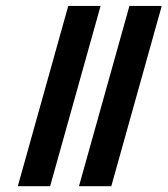

<svg xmlns="http://www.w3.org/2000/svg" viewBox="-20 -643 579 663"><path d="M215.7 -622.5H327.3L153.1 0H41.5ZM426.9 -622.5H538.5L364.3 0H252.7Z"/></svg>

Font: Playfair Micro SmCond SmLight
Style: Italic
Weight: 360
Width: 4
Italic angle: -15.6°
Designer: Claus Eggers Sørensen
Foundry: Claus Eggers Sørensen
Version: Version 2.203;Glyphs 3.3 (3326)